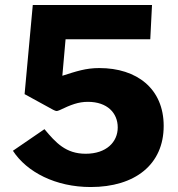

<svg xmlns="http://www.w3.org/2000/svg" viewBox="-20 -743 718 773"><path d="M112 -723 79 -364 194 -301C207 -295 207 -294 221 -300C265 -321 295 -333 334 -333C412 -333 454 -288 454 -230C454 -171 408 -124 325 -124C245 -124 205 -168 159 -223L32 -136C88 -50 204 10 345 10C524 10 639 -81 639 -236C639 -386 531 -469 380 -469C325 -469 288 -456 231 -438L244 -585H585L592 -723Z"/></svg>

Font: United Sans ExtraBold
Style: Regular
Weight: 800
Designer: Pablo Impallari, Rodrigo Fuenzalida (Modified by Dan O. Williams)
Version: Version 1.000;PS 001.000;hotconv 1.0.88;makeotf.lib2.5.64775